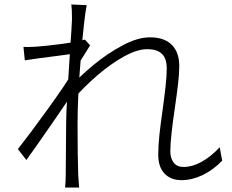

<svg xmlns="http://www.w3.org/2000/svg" viewBox="-20 -806 1040 859"><path d="M792 0Q744 0 716 -29.5Q688 -59 688 -114Q688 -153 693 -200.5Q698 -248 708 -318Q715 -368 720.5 -417.5Q726 -467 726 -499Q726 -545 704 -565.5Q682 -586 639 -586Q594 -586 535 -553.5Q476 -521 414.5 -468Q353 -415 301 -354L304 -427Q341 -468 401 -517.5Q461 -567 528.5 -603Q596 -639 651 -639Q715 -639 748.5 -605.5Q782 -572 782 -511Q782 -478 777 -434Q772 -390 762 -321Q754 -268 748 -215Q742 -162 742 -129Q742 -98 757 -78.5Q772 -59 801 -59Q840 -59 881 -81.5Q922 -104 963 -147L974 -87Q932 -44 885 -22Q838 0 792 0ZM252 -558Q132 -543 91 -536L85 -596Q103 -595 140 -597Q185 -600 256 -609.5Q327 -619 360 -629L383 -603Q374 -589 342 -537L324 -506L307 -394Q281 -352 227 -274Q133 -138 98 -90L60 -139Q110 -202 192 -315.5Q274 -429 298 -472L303 -535L310 -566ZM302 -727Q302 -767 299 -786L368 -783Q357 -732 342 -552.5Q327 -373 327 -254Q327 -108 330 -21Q332 6 334 33H271Q274 8 274 -19Q275 -140 276 -261Q276 -295 281.5 -389.5Q287 -484 293 -573Q302 -704 302 -719Z"/></svg>

Font: 寒蝉端黑体 Light
Style: Regular
Weight: 300
Designer: ChillDuanSans {Warren2060}; 
Source Han Sans {Ryoko NISHIZUKA 西塚涼子 (kana, bopomofo & ideographs); Paul D. Hunt (Latin, G
Foundry: ChillType&Adobe
Version: Version 1.300;Glyphs 3.3 (3306)